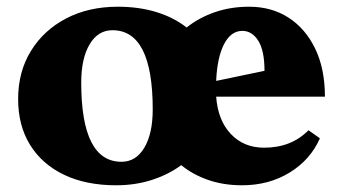

<svg xmlns="http://www.w3.org/2000/svg" viewBox="-20 -536 1022 572"><path d="M326 16Q236 16 170.5 -15.5Q105 -47 69.5 -104.5Q34 -162 34 -241Q34 -322 72 -384Q110 -446 177 -481Q244 -516 331 -516Q394 -516 446 -500Q498 -484 536 -454Q572 -483 619.5 -499.5Q667 -516 722 -516Q789 -516 839.5 -483.5Q890 -451 919 -391Q948 -331 948 -248H624Q629 -178 667.5 -137Q706 -96 767 -96Q848 -96 899 -148L933 -124Q905 -60 843 -22Q781 16 701 16Q646 16 600 0Q554 -16 520 -44Q482 -16 432.5 0Q383 16 326 16ZM342 -54Q385 -54 410 -96Q435 -138 435 -210Q435 -446 315 -446Q272 -446 247 -404Q222 -362 222 -290Q222 -54 342 -54ZM702 -444Q668 -444 647.5 -404.5Q627 -365 624 -295L768 -325Q768 -385 749.5 -414.5Q731 -444 702 -444Z"/></svg>

Font: Platypi ExtraBold
Style: Regular
Weight: 800
Designer: David Sargent
Foundry: Bolt Cutter Type
Version: Version 1.200; ttfautohint (v1.8.4.7-5d5b)